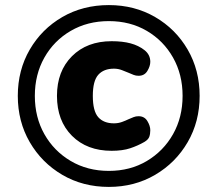

<svg xmlns="http://www.w3.org/2000/svg" viewBox="-20 -730 855 755"><path d="M408 5Q306 5 225 -42.5Q144 -90 97 -171Q50 -252 50 -353Q50 -454 97 -535Q144 -616 225 -663Q306 -710 408 -710Q509 -710 590 -663Q671 -616 718 -535Q765 -454 765 -353Q765 -252 718 -171Q671 -90 590 -42.5Q509 5 408 5ZM419 -137Q322 -137 263 -196Q204 -255 204 -353Q204 -450 263 -509Q322 -568 419 -568Q462 -568 493.5 -559.5Q525 -551 548 -533Q571 -515 571 -487Q571 -470 559.5 -451Q548 -432 525 -432Q514 -432 505.5 -435.5Q497 -439 485 -444Q475 -448 460 -454Q445 -460 428 -460Q388 -460 366.5 -436Q345 -412 345 -353Q345 -293 366.5 -269Q388 -245 428 -245Q445 -245 460 -250.5Q475 -256 485 -261Q497 -266 505.5 -269.5Q514 -273 525 -273Q548 -273 559.5 -254Q571 -235 571 -218Q571 -203 567 -192Q563 -181 548 -172Q522 -157 492 -147Q462 -137 419 -137ZM408 -58Q492 -58 557.5 -97Q623 -136 660.5 -202.5Q698 -269 698 -353Q698 -437 660.5 -503.5Q623 -570 557.5 -608.5Q492 -647 408 -647Q324 -647 258 -608.5Q192 -570 154.5 -503.5Q117 -437 117 -353Q117 -269 154.5 -202.5Q192 -136 258 -97Q324 -58 408 -58Z"/></svg>

Font: Nunito VF Beta Light
Style: Regular
Weight: 300
Designer: Vernon Adams
Foundry: newtypography
Version: Version 3.001